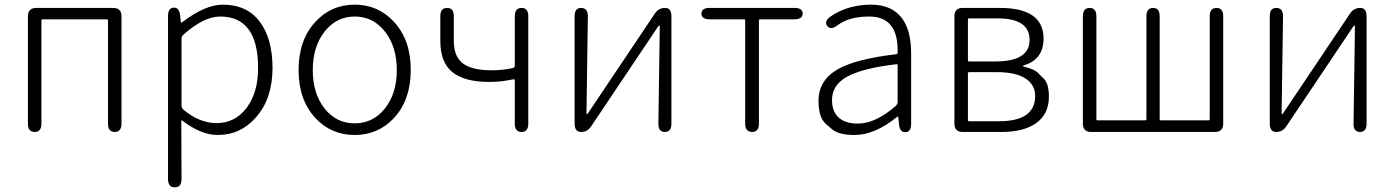

<svg xmlns="http://www.w3.org/2000/svg" viewBox="-20 -567 5992 825"><path d="M129 0Q100 0 100 -36V-497Q100 -533 136 -533H466Q502 -533 502 -497V-36Q502 0 473 0Q444 0 444 -36V-479Q444 -484 439 -484H163Q158 -484 158 -479V-36Q158 0 129 0Z M731 238Q702 238 702 202V-498Q702 -533 726 -534Q750 -536 754 -501L757 -473Q758 -468 762 -471Q862 -547 937 -547Q1041 -547 1096 -474Q1151 -401 1151 -275Q1151 -143 1080 -63Q1014 13 916 13Q843 13 763 -49Q759 -52 759 -47L760 202Q760 238 731 238ZM911 -38Q990 -38 1039.5 -103.5Q1089 -169 1089 -275Q1089 -496 926 -496Q856 -496 768 -418Q760 -411 760 -400V-114Q760 -103 768 -96Q837 -38 911 -38Z M1335 -60Q1263 -138 1263 -266.5Q1263 -395 1335 -473Q1403 -547 1504 -547Q1605 -547 1673 -473Q1745 -395 1745 -266.5Q1745 -138 1673 -60Q1605 13 1504 13Q1403 13 1335 -60ZM1374.5 -101Q1425 -37 1504 -37Q1583 -37 1634 -101Q1685 -165 1685 -266Q1685 -367 1634 -431.5Q1583 -496 1504.5 -496Q1426 -496 1375 -431.5Q1324 -367 1324 -266Q1324 -165 1374.5 -101Z M2221 0Q2192 0 2192 -36V-222Q2192 -227 2188.5 -226.5Q2185 -226 2168 -223Q2129 -215 2081 -215Q1976 -215 1924 -257Q1872 -299 1872 -391V-497Q1872 -533 1901 -533Q1930 -533 1930 -497V-391Q1930 -324 1969 -294.5Q2008 -265 2092 -265Q2143 -265 2185 -275Q2192 -277 2192 -284V-497Q2192 -533 2221 -533Q2250 -533 2250 -497V-36Q2250 0 2221 0Z M2477 0Q2449 0 2449 -36V-497Q2449 -533 2477 -533Q2506 -533 2506 -497L2500 -81Q2500 -76 2502 -76Q2504 -76 2509 -84L2794 -509Q2810 -533 2838 -533Q2865 -533 2865 -497V-36Q2865 0 2837 0Q2808 0 2809 -37L2815 -452Q2815 -457 2812.5 -457Q2810 -457 2805 -449L2520 -24Q2504 0 2477 0Z M3212 0Q3182 0 3182 -36V-479Q3182 -484 3177 -484H3030Q2994 -484 2994 -509Q2994 -533 3030 -533H3393Q3429 -533 3429 -509Q3429 -484 3393 -484H3246Q3241 -484 3241 -479V-36Q3241 0 3212 0Z M3652 13Q3584 13 3556 -11Q3542 -23 3528 -35Q3497 -63 3497 -134Q3497 -221 3579 -269Q3658 -314 3831 -334Q3837 -335 3837 -341Q3841 -496 3715 -496Q3628 -496 3578 -458Q3549 -436 3534 -456Q3520 -476 3550 -497Q3624 -547 3723 -547Q3813 -547 3857 -487Q3895 -434 3895 -338V-35Q3895 0 3871 1Q3846 2 3843 -33L3840 -63Q3839 -68 3835 -65Q3739 13 3652 13ZM3664 -36Q3707 -36 3749 -57Q3788 -76 3829 -112Q3837 -119 3837 -130V-287Q3837 -292 3832 -291Q3684 -274 3617 -236Q3555 -200 3555 -137Q3555 -85 3587 -59Q3616 -36 3664 -36Z M4117 0Q4081 0 4081 -36V-497Q4081 -533 4117 -533H4276Q4464 -533 4464 -401Q4464 -313 4382 -287Q4375 -285 4375 -283Q4375 -281 4382 -280Q4424 -270 4440 -254Q4452 -241 4465 -229Q4487 -207 4487 -152Q4487 -76 4431 -37Q4378 0 4282 0ZM4139 -51Q4139 -46 4144 -46H4272Q4428 -46 4428 -155Q4428 -203 4386 -230Q4344 -257 4264 -257H4144Q4139 -257 4139 -252ZM4139 -308Q4139 -303 4144 -303H4257Q4404 -303 4404 -395.5Q4404 -488 4267 -488H4144Q4139 -488 4139 -483Z M4669 0Q4633 0 4633 -36V-497Q4633 -533 4662 -533Q4691 -533 4691 -497V-55Q4691 -50 4696 -50H4901Q4906 -50 4906 -55V-497Q4906 -533 4935 -533Q4963 -533 4963 -497V-55Q4963 -50 4968 -50H5173Q5178 -50 5178 -55V-497Q5178 -533 5207 -533Q5236 -533 5236 -497V-36Q5236 0 5200 0Z M5464 0Q5436 0 5436 -36V-497Q5436 -533 5464 -533Q5493 -533 5493 -497L5487 -81Q5487 -76 5489 -76Q5491 -76 5496 -84L5781 -509Q5797 -533 5825 -533Q5852 -533 5852 -497V-36Q5852 0 5824 0Q5795 0 5796 -37L5802 -452Q5802 -457 5799.5 -457Q5797 -457 5792 -449L5507 -24Q5491 0 5464 0Z"/></svg>

Font: Resource Han Rounded CN Light
Style: Regular
Weight: 300
Designer: Cyano Hao (round all glyphs); Ryoko NISHIZUKA 西塚涼子 (kana, bopomofo & ideographs); Paul D. Hunt (Latin, Greek & Cyrillic)
Foundry: Cyano Hao
Version: 0.990